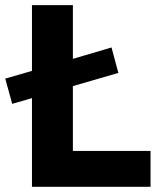

<svg xmlns="http://www.w3.org/2000/svg" viewBox="-27 -720 617 740"><path d="M96.2 -700.2H253.9V-493.2L402.8 -537.1L429.2 -439L253.9 -388.2V-138.2H553.2V0H96.2V-341.8L20 -319.8L-6.8 -417L96.2 -446.8Z"/></svg>

Font: TruenoSBd
Style: Demi
Weight: 600
Designer: Julieta Ulanovsky
Foundry: Julieta Ulanovsky
Version: Version 3.001b